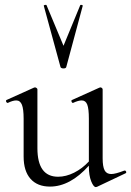

<svg xmlns="http://www.w3.org/2000/svg" viewBox="-20 -750 533 780"><path d="M487 -57Q491 -57 492.5 -52.5Q494 -48 490 -46L374 9L369 10Q360 10 350.5 -13.5Q341 -37 341 -74V-77Q265 8 183 8Q132 8 104 -23.5Q76 -55 76 -114V-268Q76 -307 69 -324.5Q62 -342 46 -342Q32 -342 12 -332H11Q7 -332 5 -337Q3 -342 7 -344L118 -394L122 -395Q125 -395 128.5 -392.5Q132 -390 132 -387V-148Q132 -32 216 -32Q248 -32 281 -48.5Q314 -65 341 -94V-268Q341 -308 334.5 -325Q328 -342 312 -342Q298 -342 277 -332H276Q272 -332 270.5 -337.5Q269 -343 273 -344L384 -394L388 -395Q391 -395 394 -392.5Q397 -390 397 -387V-107Q397 -73 405 -58Q413 -43 432 -43Q449 -43 485 -57ZM169 -729 238 -564 306 -729Q307 -731 312 -730Q317 -729 316 -726L249 -477Q247 -472 238 -472Q229 -472 226 -477L158 -726Q157 -729 162.5 -730Q168 -731 169 -729Z"/></svg>

Font: Cormorant Garamond
Style: Regular
Weight: 400
Designer: Christian Thalmann (Catharsis Fonts)
Version: Version 3.000